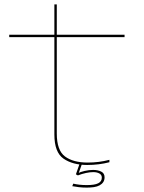

<svg xmlns="http://www.w3.org/2000/svg" viewBox="-20 -746 656 874"><path d="M377 5Q430 5 478 -7.5V-18.5Q430.5 -6 379 -6Q313 -6 275.8 -33.8Q238.5 -61.5 238.5 -138.5V-577H547V-588H238.5V-726H227.5V-588H22V-577H227.5V-134Q227.5 -52.5 269.2 -23.8Q311 5 377 5ZM375 108Q392.5 108 407.5 105.8Q422.5 103.5 433.2 97.8Q444 92 450 83Q456 74 456 61Q456 42.5 440.5 35Q425 27.5 404 27.5Q385 27.5 364.8 32.2Q344.5 37 334 43L334.5 52.5Q352.5 45.5 371 41.5Q389.5 37.5 404.5 37.5Q421.5 37.5 432.5 43.8Q443.5 50 443.5 62.5Q443.5 80 427.2 88.2Q411 96.5 375.5 96.5Q357.5 96.5 342 94.8Q326.5 93 313.5 90L309 101.5Q322.5 104 339 106Q355.5 108 375 108ZM334.5 52.5 354 -2.5H343L325.5 47.5Z"/></svg>

Font: Anybody Expanded Thin
Style: Regular
Weight: 250
Width: 7
Version: Version 1.113;gftools[0.9.25]